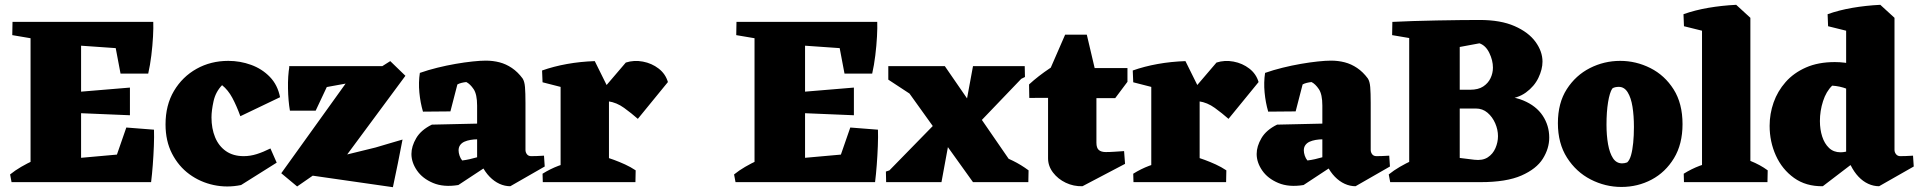

<svg xmlns="http://www.w3.org/2000/svg" viewBox="-20 -757 7976 798"><path d="M28 0 22 -32Q43 -49 68 -63.5Q93 -78 121 -91L122 0ZM608 0 429 -8 505 -227 620 -218Q621 -189 619.5 -150Q618 -111 615 -71.5Q612 -32 608 0ZM161 -589 31 -611 32 -666H163ZM481 -451 442 -657 617 -666Q618 -643 616 -605.5Q614 -568 609 -527Q604 -486 596 -451ZM107 0V-666H317V0ZM520 -278 280 -288V-373L520 -393ZM604 -547 275 -570 200 -666H617ZM207 0 282 -98 606 -127 607 0Z M982 12Q924 24 868 12Q812 0 767 -33Q722 -66 695 -118.5Q668 -171 668 -240Q668 -320 703 -379Q738 -438 797 -471Q856 -504 929 -504Q978 -504 1023.5 -487.5Q1069 -471 1101.5 -437.5Q1134 -404 1144 -353L979 -274Q963 -318 945.5 -350.5Q928 -383 903 -403Q876 -375 867.5 -336Q859 -297 859 -269Q859 -223 874 -186.5Q889 -150 919 -129Q949 -108 993 -108Q1020 -108 1047 -116.5Q1074 -125 1104 -140L1130 -81Z M1215 18 1149 -37 1462 -473 1542 -465 1602 -503 1665 -442 1366 -38 1293 -36ZM1613 21 1237 -33 1264 -76 1541 -144 1595 -160 1653 -177Q1643 -126 1633.5 -77.5Q1624 -29 1613 21ZM1185 -297Q1178 -337 1177 -389.5Q1176 -442 1183 -482L1364 -450L1292 -297ZM1183 -367 1182 -482H1601L1562 -436Z M2101 17Q2078 17 2056 7Q2034 -3 2015 -22.5Q1996 -42 1982 -70L1963 -73V-318Q1963 -365 1948.5 -386.5Q1934 -408 1918 -416Q1908 -415 1898 -412.5Q1888 -410 1881 -406L1852 -294L1738 -293Q1727 -330 1723 -372.5Q1719 -415 1725 -454Q1759 -466 1797.5 -475.5Q1836 -485 1873.5 -491.5Q1911 -498 1944 -501.5Q1977 -505 1999 -505Q2029 -505 2056 -498Q2083 -491 2107.5 -474.5Q2132 -458 2152 -431Q2160 -419 2162 -395Q2164 -371 2164 -329V-134Q2164 -124 2170 -116Q2176 -108 2188 -108Q2200 -108 2211.5 -108.5Q2223 -109 2241 -110L2244 -65ZM1885 12Q1824 22 1780 3.5Q1736 -15 1713 -48.5Q1690 -82 1690 -117Q1690 -149 1710 -183Q1730 -217 1775 -239L1997 -244V-178H1965Q1950 -178 1935.5 -175.5Q1921 -173 1910 -168Q1899 -163 1892.5 -154Q1886 -145 1886 -132Q1886 -122 1890 -110Q1894 -98 1901 -90Q1917 -92 1932.5 -95.5Q1948 -99 1963.5 -103.5Q1979 -108 1991 -111L2008 -69Z M2310 0V-445L2452 -503L2511 -384V0ZM2386 -246 2422 -311 2581 -497Q2615 -508 2652 -501Q2689 -494 2717.5 -472Q2746 -450 2756 -416L2631 -263Q2605 -286 2574 -308.5Q2543 -331 2508 -336ZM2235 -415 2233 -464Q2281 -481 2336.5 -491Q2392 -501 2452 -503L2447 -417L2360 -383ZM2236 0 2235 -35Q2267 -55 2301.5 -68Q2336 -81 2367 -88L2359 0ZM2454 0 2487 -107Q2509 -101 2532 -92.5Q2555 -84 2578 -73.5Q2601 -63 2622 -49L2621 0Z M3037 0 3031 -32Q3052 -49 3077 -63.5Q3102 -78 3130 -91L3131 0ZM3617 0 3438 -8 3514 -227 3629 -218Q3630 -189 3628.5 -150Q3627 -111 3624 -71.5Q3621 -32 3617 0ZM3170 -589 3040 -611 3041 -666H3172ZM3490 -451 3451 -657 3626 -666Q3627 -643 3625 -605.5Q3623 -568 3618 -527Q3613 -486 3605 -451ZM3116 0V-666H3326V0ZM3529 -278 3289 -288V-373L3529 -393ZM3613 -547 3284 -570 3209 -666H3626ZM3216 0 3291 -98 3615 -127 3616 0Z M4024 0 3705 -445 3907 -482 4239 0ZM3692 0 3666 -38 3882 -259 3925 -174 3893 0ZM4022 -218 3993 -314 4024 -482H4211L4229 -434ZM3870 -296 3672 -426V-482H3907ZM4161 -408 4061 -482H4239L4240 -437Q4224 -428 4204 -421Q4184 -414 4161 -408ZM3663 0 3662 -44Q3695 -55 3728 -66Q3761 -77 3794 -88L3786 0ZM4089 0 4124 -115Q4157 -105 4190.5 -88.5Q4224 -72 4255 -49L4254 0Z M4479 17Q4442 18 4409.5 2.5Q4377 -13 4356.5 -40Q4336 -67 4336 -99V-450L4407 -613H4497L4537 -443V-164Q4537 -142 4547 -133.5Q4557 -125 4576 -125Q4593 -125 4614 -126.5Q4635 -128 4652 -129L4656 -76ZM4258 -350 4257 -406Q4295 -441 4344.5 -474Q4394 -507 4455 -540L4483 -426L4479 -351ZM4493 -349V-474H4666V-417L4615 -349Z M4765 0V-445L4907 -503L4966 -384V0ZM4841 -246 4877 -311 5036 -497Q5070 -508 5107 -501Q5144 -494 5172.5 -472Q5201 -450 5211 -416L5086 -263Q5060 -286 5029 -308.5Q4998 -331 4963 -336ZM4690 -415 4688 -464Q4736 -481 4791.5 -491Q4847 -501 4907 -503L4902 -417L4815 -383ZM4691 0 4690 -35Q4722 -55 4756.5 -68Q4791 -81 4822 -88L4814 0ZM4909 0 4942 -107Q4964 -101 4987 -92.5Q5010 -84 5033 -73.5Q5056 -63 5077 -49L5076 0Z M5614 17Q5591 17 5569 7Q5547 -3 5528 -22.5Q5509 -42 5495 -70L5476 -73V-318Q5476 -365 5461.5 -386.5Q5447 -408 5431 -416Q5421 -415 5411 -412.5Q5401 -410 5394 -406L5365 -294L5251 -293Q5240 -330 5236 -372.5Q5232 -415 5238 -454Q5272 -466 5310.5 -475.5Q5349 -485 5386.5 -491.5Q5424 -498 5457 -501.5Q5490 -505 5512 -505Q5542 -505 5569 -498Q5596 -491 5620.5 -474.5Q5645 -458 5665 -431Q5673 -419 5675 -395Q5677 -371 5677 -329V-134Q5677 -124 5683 -116Q5689 -108 5701 -108Q5713 -108 5724.5 -108.5Q5736 -109 5754 -110L5757 -65ZM5398 12Q5337 22 5293 3.5Q5249 -15 5226 -48.5Q5203 -82 5203 -117Q5203 -149 5223 -183Q5243 -217 5288 -239L5510 -244V-178H5478Q5463 -178 5448.5 -175.5Q5434 -173 5423 -168Q5412 -163 5405.5 -154Q5399 -145 5399 -132Q5399 -122 5403 -110Q5407 -98 5414 -90Q5430 -92 5445.5 -95.5Q5461 -99 5476.5 -103.5Q5492 -108 5504 -111L5521 -69Z M6020 -313V-384H6090Q6124 -384 6144.5 -397.5Q6165 -411 6175 -432Q6185 -453 6185 -476Q6185 -506 6170 -537Q6155 -568 6129 -577L6043 -561L5767 -666Q5804 -668 5852.5 -669.5Q5901 -671 5952 -672Q6003 -673 6049.5 -673.5Q6096 -674 6130 -674Q6217 -674 6275 -648.5Q6333 -623 6362 -583Q6391 -543 6391 -501Q6391 -469 6374 -433.5Q6357 -398 6322 -372.5Q6287 -347 6233 -344L6102 -321ZM5758 0 5752 -32Q5773 -49 5798 -63.5Q5823 -78 5851 -91L5852 0ZM5837 0V-666H6047V0ZM6024 0 6027 -103 6108 -93Q6142 -89 6163.5 -103Q6185 -117 6195.5 -141.5Q6206 -166 6206 -191Q6206 -218 6194.5 -244.5Q6183 -271 6162.5 -288.5Q6142 -306 6114 -306H6027L6044 -340L6176 -356Q6257 -362 6311 -339.5Q6365 -317 6392 -276Q6419 -235 6419 -185Q6419 -140 6392.5 -97.5Q6366 -55 6303.5 -27.5Q6241 0 6134 0ZM5896 -589 5766 -611 5767 -666H5898Z M6719 20Q6652 20 6591.5 -11Q6531 -42 6493 -101.5Q6455 -161 6455 -245Q6455 -329 6492 -386.5Q6529 -444 6588 -474Q6647 -504 6714 -504Q6780 -504 6839.5 -474Q6899 -444 6936 -385.5Q6973 -327 6973 -241Q6973 -158 6937.5 -99.5Q6902 -41 6844.5 -10.5Q6787 20 6719 20ZM6722 -78Q6732 -78 6743 -82Q6753 -91 6759 -112Q6765 -133 6768 -163.5Q6771 -194 6771 -229Q6771 -276 6765 -313.5Q6759 -351 6745 -373.5Q6731 -396 6708 -396Q6701 -396 6693.5 -394.5Q6686 -393 6681 -389Q6670 -372 6663.5 -332Q6657 -292 6657 -239Q6657 -194 6663.5 -157.5Q6670 -121 6684 -99.5Q6698 -78 6722 -78Z M7054 0V-679L7196 -737L7255 -683V0ZM6979 0 6978 -35Q7010 -55 7044.5 -68Q7079 -81 7110 -88L7102 0ZM7147 0 7180 -115Q7213 -105 7254.5 -88.5Q7296 -72 7327 -49L7326 0ZM6979 -648 6977 -698Q7025 -715 7080.5 -724.5Q7136 -734 7196 -737L7191 -651L7104 -617Z M7556 17Q7486 18 7436.5 -17.5Q7387 -53 7361 -110.5Q7335 -168 7335 -234Q7335 -284 7351.5 -331Q7368 -378 7401.5 -416Q7435 -454 7486 -476.5Q7537 -499 7606 -499Q7648 -499 7688.5 -488.5Q7729 -478 7772 -456L7750 -315Q7732 -340 7708 -358.5Q7684 -377 7655.5 -388Q7627 -399 7595 -401Q7570 -377 7557 -336.5Q7544 -296 7544 -254Q7544 -219 7553.5 -189.5Q7563 -160 7582 -142Q7601 -124 7630 -124Q7650 -124 7680 -134.5Q7710 -145 7742 -168L7734 -119ZM7790 17Q7767 17 7745 7Q7723 -3 7704.5 -22.5Q7686 -42 7672 -70L7653 -73V-679L7795 -737L7854 -683V-134Q7854 -124 7860.5 -116Q7867 -108 7878 -108Q7890 -108 7901.5 -108.5Q7913 -109 7931 -110L7934 -65ZM7578 -648 7576 -698Q7624 -715 7679.5 -724.5Q7735 -734 7795 -737L7790 -651L7703 -617Z"/></svg>

Font: Eczar ExtraBold
Style: Regular
Weight: 800
Designer: Vaibhav Singh
Foundry: Rosetta Type Foundry
Version: Version 2.000